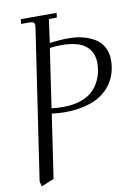

<svg xmlns="http://www.w3.org/2000/svg" viewBox="-97 -766 739 1027"><g transform="rotate(-10 272.5 -252.0)"><path d="M38.1 169.9 158.2 -637.2Q160.2 -650.9 160.2 -655.8Q160.2 -668.5 153.3 -672.6Q146.5 -676.8 127.9 -676.8H86.9L89.8 -702.1H284.2L280.8 -676.8H237.8L220.2 -549.8Q275.9 -557.1 321.8 -557.1Q361.3 -557.1 396 -549.1Q430.7 -541 460.9 -523.9Q491.2 -506.8 509 -476.3Q526.9 -445.8 526.9 -404.8Q526.9 -367.7 517.3 -334.5Q507.8 -301.3 485.8 -271Q463.9 -240.7 430.7 -218.8Q397.5 -196.8 346.9 -183.8Q296.4 -170.9 232.9 -170.9Q208 -170.9 165 -175.8L113.8 169.9L44.9 198.2ZM168.9 -204.1Q198.2 -200.2 232.9 -200.2Q290.5 -200.2 334.2 -216.8Q377.9 -233.4 402.8 -262.5Q427.7 -291.5 439.9 -326.2Q452.1 -360.8 452.1 -400.9Q452.1 -459.5 410.9 -493.7Q369.6 -527.8 277.8 -527.8Q263.2 -527.8 247.6 -526.6Q231.9 -525.4 223.6 -524.4L215.8 -522.9Z"/></g></svg>

Font: Dihjauti
Style: Italic
Weight: 400
Italic angle: -9°
Designer: T. Christopher White
Version: Version 3.0.0